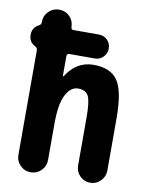

<svg xmlns="http://www.w3.org/2000/svg" viewBox="-84 -811 669 872"><g transform="rotate(10 250.0 -375.0)"><path d="M315.4 -530.3Q394.5 -530.3 427.2 -482.4Q460 -434.6 460 -309.6V-68.4Q460 -40 439.9 -20Q419.9 0 392.1 0Q364.3 0 344.7 -20Q325.2 -40 325.2 -68.4V-290Q325.2 -364.3 312.5 -388.2Q299.8 -412.1 265.1 -412.1Q230.5 -412.1 208.5 -369.1Q186.5 -326.2 186.5 -237.3V-69.3Q186.5 -40 166.5 -20Q146.5 0 118.2 0Q89.8 0 69.8 -20Q49.8 -40 49.8 -69.3V-550.8Q49.8 -560.5 40 -566.4Q9.8 -581.1 9.8 -615.2Q9.8 -649.4 40 -664.1Q49.8 -668.9 49.8 -678.7V-681.6Q49.8 -710 69.8 -730Q89.8 -750 118.2 -750Q147.5 -750 167 -730Q186.5 -710 186.5 -681.6Q186.5 -669.9 198.2 -669.9H315.4Q338.9 -669.9 354.5 -653.8Q370.1 -637.7 370.1 -614.7Q370.1 -591.8 354 -575.7Q337.9 -559.6 315.4 -559.6H198.2Q187.5 -559.6 186.5 -548.8V-456.1Q186.5 -455.1 188.5 -455.1Q190.4 -455.1 190.4 -456.1Q237.3 -530.3 315.4 -530.3Z"/></g></svg>

Font: Rounded-X Mgen+ 1m bold
Style: Bold
Weight: 700
Designer: [Source Han Sans]
Ryoko NISHIZUKA  (kana & ideographs); Paul D. Hunt (Latin, Greek & Cyrillic); Wenlong ZHANG  (bopomofo
Version: Version 1.059.20150602